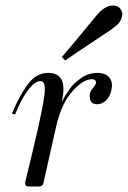

<svg xmlns="http://www.w3.org/2000/svg" viewBox="-20 -678 465 698"><path d="M217 -458 205 -471Q230 -499 327 -617Q359 -658 391 -658Q408 -658 417.5 -646Q427 -634 424 -620Q420 -603 411 -593Q402 -583 379 -567Q243 -477 217 -458ZM85 0Q69 0 72 -17Q81 -56 98 -125Q145 -319 143 -358Q142 -383 127 -383Q106 -383 80.5 -348.5Q55 -314 35 -262L23 -265Q53 -335 83 -374Q113 -413 155 -413Q230 -413 204 -307L210 -317Q215 -327 220 -334.5Q225 -342 233.5 -354.5Q242 -367 252 -376Q262 -385 274.5 -394Q287 -403 302.5 -408Q318 -413 335 -413Q367 -412 379 -394.5Q391 -377 385 -351Q381 -329 366.5 -314Q352 -299 333 -299Q306 -299 306 -329Q306 -344 317.5 -357.5Q329 -371 329 -378Q329 -390 314 -390Q282 -390 243 -346Q204 -302 185 -222L138 -13Q135 0 122 0Z"/></svg>

Font: HK Venetian
Style: Italic
Weight: 400
Italic angle: -12°
Version: Version 1.000;PS 001.000;hotconv 1.0.88;makeotf.lib2.5.64775